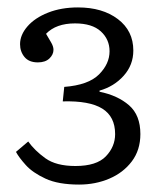

<svg xmlns="http://www.w3.org/2000/svg" viewBox="-20 -859 446 517"><path d="M193 -362Q137 -362 102.5 -378Q68 -394 49.5 -414.5Q31 -435 23 -450L56 -478Q73 -454 102 -433Q131 -412 183 -412Q240 -412 265 -438Q290 -464 290 -498Q290 -545 255.5 -566.5Q221 -588 149 -586L153 -625Q218 -630 246.5 -658.5Q275 -687 275 -721Q275 -753 251.5 -774.5Q228 -796 182 -796Q131 -796 104 -768Q111 -756 117.5 -745Q124 -734 124 -725Q124 -712 113 -701.5Q102 -691 82 -691Q58 -691 46 -705.5Q34 -720 34 -740Q34 -765 54 -788Q74 -811 109.5 -825Q145 -839 190 -839Q256 -839 297.5 -807.5Q339 -776 339 -723Q339 -684 313 -655Q287 -626 248 -615V-612Q297 -602 327.5 -575.5Q358 -549 358 -498Q358 -455 335 -424.5Q312 -394 274.5 -378Q237 -362 193 -362Z"/></svg>

Font: Literata 12pt Light
Style: Regular
Weight: 300
Designer: Latin by Veronika Burian and Jose Scaglione. Greek by Irene Vlachou. Cyrillic by Vera Evstafieva.
Foundry: TypeTogether
Version: Version 3.002